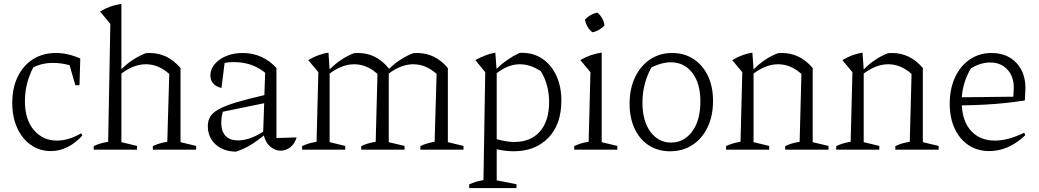

<svg xmlns="http://www.w3.org/2000/svg" viewBox="-20 -757 5254 971"><path d="M237 7Q180 7 136 -24Q92 -55 67 -110Q42 -165 42 -237Q42 -314 70.5 -371Q99 -428 148.5 -458.5Q198 -489 262 -489Q324 -489 386 -461L382 -326H361L332 -427Q291 -439 245 -439Q195 -439 149 -417Q106 -337 106 -245Q106 -152 151.5 -99Q197 -46 268 -46Q327 -46 391 -83L396 -71Q324 7 237 7Z M454 0V-18Q468 -25 485.5 -30.5Q503 -36 527 -40L538 -636L486 -699Q511 -714 537.5 -723.5Q564 -733 594 -737V-407Q648 -461 717 -488Q726 -489 737 -489Q782 -489 820.5 -470.5Q859 -452 893 -413V-38L972 -19V0H753V-18Q767 -25 784.5 -30.5Q802 -36 826 -40L836 -383Q781 -432 718 -432Q656 -432 594 -385V-38L673 -19V0Z M1173 10Q1109 9 1070 -27Q1031 -63 1031 -119Q1031 -147 1043.5 -167.5Q1056 -188 1087 -205Q1118 -222 1174 -239Q1230 -256 1317 -276L1321 -389Q1256 -443 1162 -443Q1140 -443 1116 -439L1100 -312Q1044 -326 1044 -376Q1044 -407 1066 -433Q1088 -459 1125 -474Q1162 -489 1208 -489Q1258 -489 1301.5 -469.5Q1345 -450 1378 -413V-59L1480 -62Q1471 -30 1448.5 -12.5Q1426 5 1399 5Q1372 5 1348 -14.5Q1324 -34 1314 -72Q1282 -45 1248.5 -24.5Q1215 -4 1173 10ZM1099 -136Q1099 -93 1120.5 -70Q1142 -47 1184 -47Q1242 -47 1311 -91L1316 -235L1107 -192Q1099 -164 1099 -136Z M1508 0V-18Q1522 -25 1539 -30.5Q1556 -36 1581 -40L1590 -392L1539 -453Q1587 -482 1641 -491L1647 -406Q1675 -434 1705.5 -454.5Q1736 -475 1770 -488Q1779 -489 1790 -489Q1837 -489 1876 -469.5Q1915 -450 1948 -409Q2001 -461 2069 -488Q2078 -489 2089 -489Q2134 -489 2173 -470.5Q2212 -452 2245 -413V-38L2324 -19V0H2106V-18Q2120 -25 2137 -30.5Q2154 -36 2178 -40L2188 -383Q2134 -432 2070 -432Q2009 -432 1946 -385V-38L2026 -19V0H1807V-18Q1821 -25 1838 -30.5Q1855 -36 1880 -40L1889 -383Q1835 -432 1771 -432Q1710 -432 1647 -385V-38L1726 -19V0Z M2353 194V175Q2367 169 2383.5 163.5Q2400 158 2425 154L2434 -392L2384 -453Q2409 -467 2434 -476.5Q2459 -486 2485 -491L2491 -409Q2518 -435 2546.5 -454.5Q2575 -474 2606 -489Q2611 -490 2618 -490Q2680 -490 2725 -458.5Q2770 -427 2794.5 -372.5Q2819 -318 2819 -249Q2819 -128 2753 -60Q2687 8 2578 8Q2537 8 2492 -2V155L2592 175V194ZM2609 -432Q2550 -432 2492 -387V-53Q2542 -39 2580 -39Q2664 -39 2710.5 -92Q2757 -145 2757 -241Q2757 -329 2715 -397Q2662 -432 2609 -432Z M2884 0V-18Q2900 -26 2918 -31.5Q2936 -37 2957 -40L2966 -392L2915 -453Q2940 -468 2967 -477.5Q2994 -487 3023 -491V-38L3102 -19V0ZM3002 -693Q3032 -666 3037 -629Q3026 -616 3009 -606Q2992 -596 2975 -594Q2946 -619 2938 -657Q2965 -687 3002 -693Z M3369 8Q3307 8 3261 -22Q3215 -52 3189.5 -106.5Q3164 -161 3164 -232Q3164 -308 3191.5 -366Q3219 -424 3267.5 -456.5Q3316 -489 3379 -489Q3441 -489 3487.5 -458.5Q3534 -428 3560 -373.5Q3586 -319 3586 -247Q3586 -171 3558.5 -113.5Q3531 -56 3482 -24Q3433 8 3369 8ZM3374 -36Q3439 -36 3480.5 -92Q3522 -148 3522 -244Q3522 -336 3481 -389Q3440 -442 3372 -442Q3327 -442 3274 -416Q3229 -332 3229 -238Q3229 -145 3269.5 -90.5Q3310 -36 3374 -36Z M3652 0V-18Q3666 -25 3683 -30.5Q3700 -36 3725 -40L3734 -392L3683 -453Q3731 -482 3785 -491L3791 -406Q3819 -434 3849.5 -454.5Q3880 -475 3914 -488Q3923 -489 3934 -489Q3979 -489 4018 -470.5Q4057 -452 4090 -413V-38L4170 -19V0H3951V-18Q3965 -25 3982 -30.5Q3999 -36 4024 -40L4033 -383Q3979 -432 3915 -432Q3854 -432 3791 -385V-38L3870 -19V0Z M4209 0V-18Q4223 -25 4240 -30.5Q4257 -36 4282 -40L4291 -392L4240 -453Q4288 -482 4342 -491L4348 -406Q4376 -434 4406.5 -454.5Q4437 -475 4471 -488Q4480 -489 4491 -489Q4536 -489 4575 -470.5Q4614 -452 4647 -413V-38L4727 -19V0H4508V-18Q4522 -25 4539 -30.5Q4556 -36 4581 -40L4590 -383Q4536 -432 4472 -432Q4411 -432 4348 -385V-38L4427 -19V0Z M4983 7Q4923 7 4878 -23Q4833 -53 4808 -107Q4783 -161 4783 -233Q4783 -307 4809.5 -365Q4836 -423 4884 -456Q4932 -489 4995 -489Q5046 -489 5084.5 -467Q5123 -445 5144.5 -405Q5166 -365 5166 -313L5163 -249Q5112 -241 5063.5 -236Q5015 -231 4962 -228Q4909 -225 4844 -224Q4849 -138 4894 -92Q4939 -46 5011 -46Q5079 -46 5160 -86L5165 -73Q5081 7 4983 7ZM4890 -411Q4850 -344 4844 -265L5105 -268L5107 -314Q5107 -371 5074 -406Q5041 -441 4988 -441Q4938 -441 4890 -411Z"/></svg>

Font: Piazzolla Light
Style: Regular
Weight: 300
Designer: Juan Pablo del Peral
Foundry: Huerta Tipografica
Version: Version 1.330